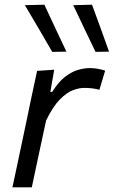

<svg xmlns="http://www.w3.org/2000/svg" viewBox="-20 -798 484 818"><path d="M33 0Q44 -53.5 55.5 -105.5Q66 -156.5 79.5 -219L90 -268.5Q100 -317 112.2 -375.2Q124.5 -433.5 138 -496L211 -501L194.5 -406.5H202.5Q228.5 -448.5 256.5 -470.2Q284.5 -492 311.8 -500Q339 -508 362.5 -508Q380 -508 397.5 -504.8Q415 -501.5 428 -497L403.5 -415.5Q385 -420.5 369.5 -422Q354 -423.5 338.5 -423.5Q317 -423.5 290.8 -413.8Q264.5 -404 235.2 -374.5Q206 -345 176.5 -285L161.5 -215.5Q149 -156.5 138 -106Q127 -55 115.5 0ZM202.5 -577Q174 -626 145 -676Q115.5 -725.5 86 -776L169 -778Q192 -728.5 215.5 -678.5Q239 -628.5 263 -578ZM387 -577Q363 -626.5 339.2 -676.5Q315.5 -726.5 292 -776L372 -778Q390 -728.5 408.5 -678.5Q426.5 -628.5 444.5 -578Z"/></svg>

Font: Heraclito
Style: Italic
Weight: 400
Italic angle: -12°
Designer: Kostas Bartsokas (font) & Cristiano Sobral (main changes)
Foundry: Kostas Bartsokas (font) & Cristiano Sobral (main changes)
Version: Version 1.00;July 8, 2020;FontCreator 13.0.0.2655 64-bit